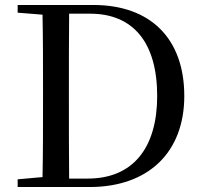

<svg xmlns="http://www.w3.org/2000/svg" viewBox="-20 -752 815 772"><path d="M51 -701 151 -693C153 -593 153 -492 153 -387V-358C153 -241 153 -139 151 -40L51 -31V0H340C577 0 721 -140 721 -366C721 -598 584 -732 355 -732H51ZM258 -34C257 -136 257 -239 257 -358V-387C257 -494 257 -596 258 -697H342C515 -697 612 -582 612 -366C612 -159 516 -34 333 -34Z"/></svg>

Font: Noto Serif TC Medium
Style: Regular
Weight: 500
Designer: Ryoko NISHIZUKA 西塚涼子 (kana & ideographs); Frank Grießhammer (Latin, Greek & Cyrillic); Wenlong ZHANG 张文龙 (bopomofo); San
Foundry: Adobe
Version: Version 2.001;hotconv 1.1.0;makeotfexe 2.6.0